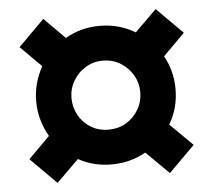

<svg xmlns="http://www.w3.org/2000/svg" viewBox="-47 -675 794 715"><g transform="rotate(-5 350.0 -317.5)"><path d="M140 -11 43 -108 123 -188Q106 -218 96.5 -251Q87 -284 87 -321Q87 -356 96 -388Q105 -420 121 -449L43 -527L140 -624L218 -546Q276 -580 347 -580Q419 -580 479 -544L560 -624L657 -527L576 -446Q608 -389 608 -321Q608 -250 573 -191L657 -108L560 -11L475 -95Q416 -62 347 -62Q279 -62 223 -93ZM347 -192Q383 -192 412 -209Q441 -226 458.5 -255.5Q476 -285 476 -321Q476 -357 458.5 -386Q441 -415 412 -432.5Q383 -450 347 -450Q312 -450 283 -432.5Q254 -415 236.5 -385.5Q219 -356 219 -321Q219 -287 235 -257.5Q251 -228 280 -210Q309 -192 347 -192Z"/></g></svg>

Font: MuseoModerno
Style: Bold
Weight: 700
Designer: Pablo Cosgaya, Héctor Gatti, Marcela Romero, and the Authors of The MuseoModerno Project.
Foundry: Omnibus-Type Team
Version: Version 1.001